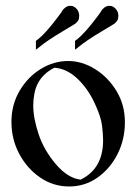

<svg xmlns="http://www.w3.org/2000/svg" viewBox="-20 -639 484 671"><path d="M105.5 -465.3V-496.1Q106.9 -497.1 108.6 -498.8Q110.4 -500.5 112.3 -501Q140.6 -523.9 181.6 -578.6Q196.3 -597.7 197.3 -600.6Q199.2 -605.5 207.5 -612.1Q215.8 -618.7 226.1 -618.7Q240.7 -618.7 251 -604Q256.8 -594.7 256.8 -584Q256.8 -580.6 255.9 -573.7Q254.9 -566.9 243.2 -556.2Q241.2 -554.7 197.8 -528.8Q145 -497.6 115.7 -473.1ZM242.2 -465.3V-496.1Q243.7 -497.1 245.4 -498.8Q247.1 -500.5 249 -501Q277.3 -523.9 318.4 -578.6Q333 -597.7 334 -600.6Q335.9 -605.5 344.2 -612.1Q352.5 -618.7 362.8 -618.7Q377.4 -618.7 387.7 -604Q393.6 -594.7 393.6 -584Q393.6 -580.6 392.6 -573.7Q391.6 -566.9 379.9 -556.2Q377.9 -554.7 334.5 -528.8Q281.7 -497.6 252.4 -473.1ZM221.7 12.7Q166 12.7 120.4 -18.6Q74.7 -49.8 47.4 -101.1Q20 -152.3 20 -212.9Q20 -273.4 48.6 -321.8Q77.1 -370.1 122.3 -397.9Q167.5 -425.8 218.3 -425.8Q266.6 -425.8 312.3 -397.5Q357.9 -369.1 387.2 -320.8Q416.5 -272.5 416.5 -211.9Q416.5 -151.4 390.6 -100.3Q364.7 -49.3 320.6 -18.3Q276.4 12.7 221.7 12.7ZM261.7 -11.2Q340.3 -49.3 340.3 -148.9Q340.3 -167 336.7 -199.5Q333 -231.9 309.1 -282Q285.2 -332 248.8 -365.7Q212.4 -399.4 169.9 -402.3Q111.3 -372.6 100.1 -311.5Q96.2 -289.6 96.2 -270.5Q96.2 -226.6 114.7 -170.7Q133.3 -114.7 174.8 -65.7Q216.3 -16.6 261.7 -11.2Z"/></svg>

Font: Quaaykop
Style: Regular
Weight: 400
Designer: Tup Wanders
Foundry: Free font, DO NOT SELL
Version: Version 1.00;July 31, 2023;FontCreator 11.5.0.2430 64-bit